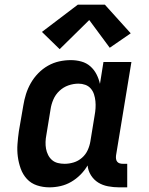

<svg xmlns="http://www.w3.org/2000/svg" viewBox="-20 -796 640 824"><path d="M192 8Q164 8 138.5 -0.5Q113 -9 95.5 -28Q78 -47 69 -72Q60 -97 56.5 -123.5Q53 -150 55 -177.5Q57 -205 61 -233L80 -343Q84 -368 91.5 -392Q99 -416 112 -439Q125 -462 144 -481.5Q163 -501 186 -514Q209 -527 234 -532.5Q259 -538 284 -538Q307 -538 329 -532Q351 -526 367.5 -511.5Q384 -497 394 -477.5Q404 -458 409 -436L424 -530H544L478 -129Q477 -121 478 -114Q479 -107 483 -102Q487 -97 493.5 -95Q500 -93 508 -93H526V8H491Q467 8 443.5 3.5Q420 -1 401.5 -12.5Q383 -24 370.5 -43.5Q358 -63 356 -86Q343 -64 325 -46Q307 -28 285.5 -15.5Q264 -3 240 2.5Q216 8 192 8ZM257 -93Q277 -93 296.5 -99Q316 -105 332 -119Q348 -133 356.5 -152Q365 -171 368 -190L386 -300Q389 -316 390 -331.5Q391 -347 389.5 -362Q388 -377 383.5 -391Q379 -405 369.5 -416Q360 -427 346 -432Q332 -437 317 -437Q295 -437 273.5 -429.5Q252 -422 235 -406Q218 -390 209 -369Q200 -348 197 -327L179 -217Q176 -202 175.5 -187Q175 -172 177.5 -158Q180 -144 186.5 -131Q193 -118 203.5 -109Q214 -100 228 -96.5Q242 -93 257 -93ZM236 -585 160 -659 314 -776H430L541 -653L451 -591L363 -710Z"/></svg>

Font: Iosevka Slab Extended
Style: Bold Italic
Weight: 700
Width: 7
Italic angle: -9°
Monospace: yes
Designer: Belleve Invis
Foundry: Belleve Invis
Version: Version 11.1.0; ttfautohint (v1.8.3)